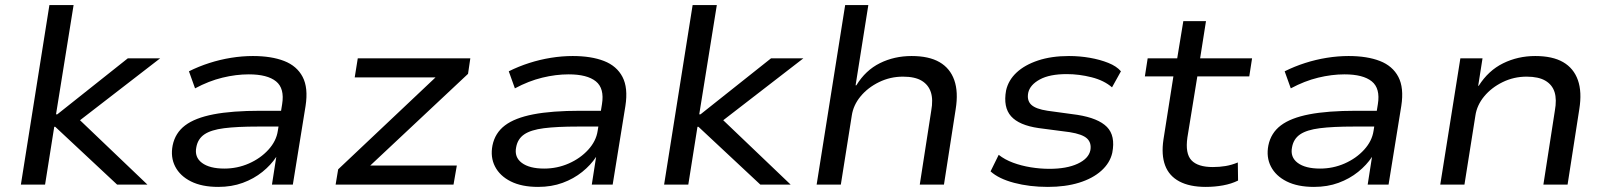

<svg xmlns="http://www.w3.org/2000/svg" viewBox="-20 -725 6315 754"><path d="M62 0 174 -705H269L200 -276H205L482 -496H609L275 -238L271 -275L559 0H440L197 -227H193L157 0Z M837 9Q773 9 730 -12.5Q687 -34 668 -71Q649 -108 658 -154Q668 -203 707 -232.5Q746 -262 818.5 -276Q891 -290 1003 -290H1101L1092 -228H993Q911 -228 860 -221.5Q809 -215 783 -197.5Q757 -180 751 -147Q743 -108 773 -85.5Q803 -63 861 -63Q912 -63 957.5 -83Q1003 -103 1034 -137Q1065 -171 1071 -211L1088 -316Q1098 -378 1064 -405.5Q1030 -433 957 -433Q907 -433 853.5 -420Q800 -407 746 -378L722 -445Q760 -464 802 -477.5Q844 -491 887.5 -498Q931 -505 973 -505Q1046 -505 1096 -485.5Q1146 -466 1168.5 -423Q1191 -380 1180 -309L1130 0H1048L1065 -109Q1044 -77 1010.5 -50Q977 -23 933.5 -7Q890 9 837 9Z M1298 0 1308 -60 1721 -450 1718 -421H1373L1385 -496H1827L1818 -435L1401 -44L1405 -75H1774L1761 0Z M2093 9Q2029 9 1986 -12.5Q1943 -34 1924 -71Q1905 -108 1914 -154Q1924 -203 1963 -232.5Q2002 -262 2074.5 -276Q2147 -290 2259 -290H2357L2348 -228H2249Q2167 -228 2116 -221.5Q2065 -215 2039 -197.5Q2013 -180 2007 -147Q1999 -108 2029 -85.5Q2059 -63 2117 -63Q2168 -63 2213.5 -83Q2259 -103 2290 -137Q2321 -171 2327 -211L2344 -316Q2354 -378 2320 -405.5Q2286 -433 2213 -433Q2163 -433 2109.5 -420Q2056 -407 2002 -378L1978 -445Q2016 -464 2058 -477.5Q2100 -491 2143.5 -498Q2187 -505 2229 -505Q2302 -505 2352 -485.5Q2402 -466 2424.5 -423Q2447 -380 2436 -309L2386 0H2304L2321 -109Q2300 -77 2266.5 -50Q2233 -23 2189.5 -7Q2146 9 2093 9Z M2588 0 2700 -705H2795L2726 -276H2731L3008 -496H3135L2801 -238L2797 -275L3085 0H2966L2723 -227H2719L2683 0Z M3187 0 3299 -705H3390L3340 -390H3343Q3379 -449 3435.5 -477Q3492 -505 3560 -505Q3628 -505 3669.5 -481Q3711 -457 3727.5 -410.5Q3744 -364 3733 -296L3687 0H3592L3637 -290Q3645 -334 3635.5 -363Q3626 -392 3599.5 -408Q3573 -424 3526 -424Q3476 -424 3432 -402.5Q3388 -381 3359.5 -346.5Q3331 -312 3325 -271L3282 0Z M4095 9Q4023 9 3962.5 -7Q3902 -23 3870 -52L3902 -117Q3926 -98 3958.5 -86Q3991 -74 4028 -68Q4065 -62 4101 -62Q4169 -62 4212 -82Q4255 -102 4262 -135Q4267 -164 4249 -181Q4231 -198 4181 -206L4059 -222Q3982 -233 3950.5 -268.5Q3919 -304 3931 -370Q3940 -410 3972 -440Q4004 -470 4056.5 -487.5Q4109 -505 4178 -505Q4220 -505 4260 -498Q4300 -491 4332.5 -478Q4365 -465 4382 -445L4347 -382Q4316 -409 4267 -421.5Q4218 -434 4169 -434Q4102 -434 4063.5 -413Q4025 -392 4018 -361Q4012 -331 4029.5 -314Q4047 -297 4094 -290L4211 -274Q4293 -261 4327 -226.5Q4361 -192 4348 -125Q4339 -85 4305 -54.5Q4271 -24 4217.5 -7.5Q4164 9 4095 9Z M4715 9Q4652 9 4611.5 -12.5Q4571 -34 4555.5 -75.5Q4540 -117 4549 -177L4588 -425H4476L4487 -496H4603L4627 -642H4716L4693 -496H4897L4886 -425H4682L4643 -185Q4634 -122 4659 -95.5Q4684 -69 4743 -69Q4769 -69 4793 -73Q4817 -77 4841 -87L4842 -16Q4816 -3 4783 3Q4750 9 4715 9Z M5140 9Q5076 9 5033 -12.5Q4990 -34 4971 -71Q4952 -108 4961 -154Q4971 -203 5010 -232.5Q5049 -262 5121.5 -276Q5194 -290 5306 -290H5404L5395 -228H5296Q5214 -228 5163 -221.5Q5112 -215 5086 -197.5Q5060 -180 5054 -147Q5046 -108 5076 -85.5Q5106 -63 5164 -63Q5215 -63 5260.5 -83Q5306 -103 5337 -137Q5368 -171 5374 -211L5391 -316Q5401 -378 5367 -405.5Q5333 -433 5260 -433Q5210 -433 5156.5 -420Q5103 -407 5049 -378L5025 -445Q5063 -464 5105 -477.5Q5147 -491 5190.5 -498Q5234 -505 5276 -505Q5349 -505 5399 -485.5Q5449 -466 5471.5 -423Q5494 -380 5483 -309L5433 0H5351L5368 -109Q5347 -77 5313.5 -50Q5280 -23 5236.5 -7Q5193 9 5140 9Z M5636 0 5715 -496H5802L5785 -388H5787Q5825 -448 5883 -476.5Q5941 -505 6009 -505Q6077 -505 6118.5 -481Q6160 -457 6176.5 -410.5Q6193 -364 6182 -296L6136 0H6041L6086 -290Q6094 -334 6085 -363Q6076 -392 6049 -408Q6022 -424 5975 -424Q5925 -424 5881 -402.5Q5837 -381 5808.5 -346.5Q5780 -312 5774 -271L5731 0Z"/></svg>

Font: Nunito Sans 7pt SemiExpanded
Style: Italic
Weight: 400
Width: 6
Italic angle: -9°
Designer: Vernon Adams
Foundry: Vernon Adams
Version: Version 3.101;gftools[0.9.27]